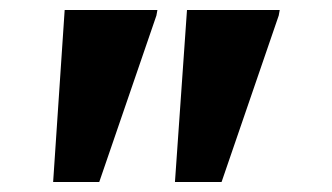

<svg xmlns="http://www.w3.org/2000/svg" viewBox="-20 -721 663 383"><path d="M178 -358 292 -690 294 -701H109L86 -358ZM329 -358H422L536 -690L538 -701H353Z"/></svg>

Font: Geom ExtraBold
Style: Bold
Weight: 800
Version: Version 1.102